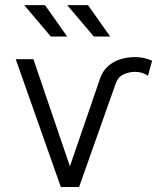

<svg xmlns="http://www.w3.org/2000/svg" viewBox="-20 -743 632 763"><path d="M439.5 -410.2 294.4 0H221.7L42.5 -507.8H112.8L257.8 -82L377 -429.2Q391.1 -471.7 428.2 -493.9Q465.3 -516.1 517.1 -516.1Q553.2 -516.1 584.5 -501.5L567.9 -441.9Q545.4 -457.5 517.1 -457.5Q493.2 -457.5 470.9 -447.3Q448.7 -437 439.5 -410.2ZM182.1 -597.7 76.2 -722.7H158.7L247.1 -597.7ZM353 -597.7 247.1 -722.7H329.6L418 -597.7Z"/></svg>

Font: Giphurs Light
Style: Regular
Weight: 300
Version: Version 0.920; ttfautohint (v1.8.4.7-5d5b)